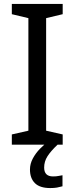

<svg xmlns="http://www.w3.org/2000/svg" viewBox="-20 -734 379 974"><path d="M298 0H40V-52L124 -71V-642L40 -662V-714H298V-662L214 -642V-71L298 -52ZM204 116Q204 161 249 161Q266 161 277.5 158.5Q289 156 297 155V211Q283 215 269 217.5Q255 220 235 220Q182 220 157 195Q132 170 132 126Q132 97 146.5 70Q161 43 182.5 21Q204 -1 224 -15L272 0Q238 32 221 58.5Q204 85 204 116Z"/></svg>

Font: Noto Sans Linear A
Style: Regular
Weight: 400
Designer: Monotype Design Team
Foundry: Monotype Imaging Inc.
Version: Version 2.002; ttfautohint (v1.8.4.7-5d5b)